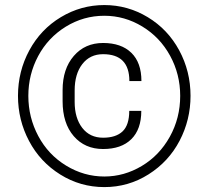

<svg xmlns="http://www.w3.org/2000/svg" viewBox="-20 -741 839 771"><path d="M547.4 -295.9Q547.4 -221.7 507.3 -182.1Q467.3 -142.6 394 -142.6Q320.8 -142.6 276.1 -194.3Q231.4 -246.1 231.4 -334.5V-379.4Q231.4 -464.4 276.4 -516.4Q321.3 -568.4 394 -568.4Q466.8 -568.4 507.3 -529.1Q547.9 -489.7 547.9 -415.5H499.5Q499.5 -523.4 394 -523.4Q341.3 -523.4 310.5 -483.6Q279.8 -443.8 279.8 -377.9V-331.5Q279.8 -267.1 310.3 -227.5Q340.8 -188 394 -188Q445.3 -188 472.2 -213.4Q499 -238.8 499 -295.9ZM93.8 -356Q93.8 -269.5 133.8 -194.6Q173.8 -119.6 245.6 -75.9Q317.4 -32.2 398.9 -32.2Q478.5 -32.2 549.3 -74.5Q620.1 -116.7 661.9 -191.9Q703.6 -267.1 703.6 -356Q703.6 -442.9 663.1 -517.1Q622.6 -591.3 551.5 -634.5Q480.5 -677.7 398.9 -677.7Q315.4 -677.7 244.1 -633.8Q172.9 -589.8 133.3 -515.9Q93.8 -441.9 93.8 -356ZM52.2 -356Q52.2 -454.6 97.9 -539.1Q143.6 -623.5 224.4 -672.1Q305.2 -720.7 398.9 -720.7Q492.7 -720.7 573.2 -672.1Q653.8 -623.5 699.5 -539.1Q745.1 -454.6 745.1 -356Q745.1 -259.8 701.2 -175.8Q657.2 -91.8 576.4 -40.8Q495.6 10.3 398.9 10.3Q302.7 10.3 221.9 -40.3Q141.1 -90.8 96.7 -174.8Q52.2 -258.8 52.2 -356Z"/></svg>

Font: Roboto Condensed Light
Style: Regular
Weight: 300
Designer: Google
Version: Version 2.134; 2016